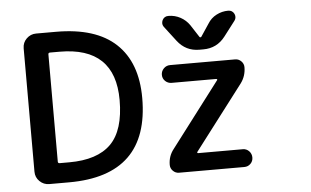

<svg xmlns="http://www.w3.org/2000/svg" viewBox="-48 -822 1312 809"><g transform="rotate(-5 608.0 -418.0)"><path d="M455.1 -414.1Q455.1 -638.7 220.7 -638.7H180.7Q172.9 -638.7 172.9 -631.8V-177.7Q172.9 -170.9 180.7 -170.9H220.7Q339.8 -170.9 397.5 -228.5Q455.1 -286.1 455.1 -414.1ZM550.8 -414.1Q550.8 -86.9 212.9 -86.9H128.9Q105.5 -86.9 88.4 -103.5Q71.3 -120.1 71.3 -144.5V-666Q71.3 -690.4 88.4 -707Q105.5 -723.6 128.9 -723.6H212.9Q380.9 -723.6 465.8 -644Q550.8 -564.5 550.8 -414.1ZM679.7 -542H955.1Q969.7 -542 980.5 -531.2Q991.2 -520.5 991.2 -505.9Q991.2 -468.8 969.7 -439.5L762.7 -168Q760.7 -166 761.7 -164.1Q762.7 -162.1 765.6 -162.1H954.1Q969.7 -162.1 980.5 -150.9Q991.2 -139.6 991.2 -124Q991.2 -108.4 980.5 -97.7Q969.7 -86.9 954.1 -86.9H677.7Q663.1 -86.9 652.3 -97.7Q641.6 -108.4 641.6 -123Q641.6 -160.2 664.1 -188.5L871.1 -460.9Q873 -461.9 872.1 -464.4Q871.1 -466.8 868.2 -466.8H679.7Q664.1 -466.8 652.8 -477.5Q641.6 -488.3 641.6 -503.9Q641.6 -519.5 652.8 -530.8Q664.1 -542 679.7 -542ZM813.5 -649.4Q814.5 -647.5 817.4 -647.5Q820.3 -647.5 821.3 -649.4L856.4 -702.1Q870.1 -724.6 893.6 -736.8Q917 -749 943.4 -749Q960.9 -749 968.8 -733.4Q971.7 -727.5 971.7 -720.7Q971.7 -711.9 965.8 -704.1L918 -641.6Q882.8 -595.7 825.2 -595.7H808.6Q751 -595.7 715.8 -641.6L668 -704.1Q662.1 -711.9 662.1 -720.7Q662.1 -726.6 665 -733.4Q672.9 -749 690.4 -749Q717.8 -749 741.2 -736.3Q764.6 -723.6 779.3 -702.1Z"/></g></svg>

Font: Gen Jyuu Gothic P Medium
Style: Regular
Weight: 500
Designer: [Source Han Sans]
Ryoko NISHIZUKA  (kana & ideographs); Paul D. Hunt (Latin, Greek & Cyrillic); Wenlong ZHANG  (bopomofo
Version: Version 1.002.20150607